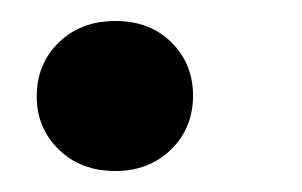

<svg xmlns="http://www.w3.org/2000/svg" viewBox="-20 -158 288 183"><path d="M90 5Q57 5 36 -15.5Q15 -36 15 -66Q15 -97 36 -117.5Q57 -138 90 -138Q123 -138 143.5 -117.5Q164 -97 164 -67Q164 -36 143 -15.5Q122 5 90 5Z"/></svg>

Font: DM Sans 11pt SemiBold
Style: Italic
Weight: 600
Italic angle: -10°
Version: Version 4.004;gftools[0.9.30]